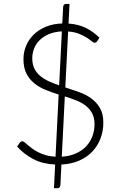

<svg xmlns="http://www.w3.org/2000/svg" viewBox="-20 -834 620 982"><path d="M262 7.5Q198 4.5 150.8 -20Q103.5 -44.5 67.5 -84.5L81 -104Q87 -111.5 95 -111.5Q99.5 -111.5 106 -106Q112.5 -100.5 122 -92.2Q131.5 -84 144.5 -74.2Q157.5 -64.5 174.8 -55.8Q192 -47 214 -40.5Q236 -34 264 -32.5L280 -350.5Q246 -361 213.8 -374Q181.5 -387 156.2 -407.2Q131 -427.5 115.5 -457.2Q100 -487 100 -532Q100 -567 113.2 -599.2Q126.5 -631.5 151.8 -656.5Q177 -681.5 214 -697Q251 -712.5 298.5 -714L303 -798Q303 -805 307 -809.5Q311 -814 317.5 -814H335.5L330.5 -713.5Q381 -710 419 -691.2Q457 -672.5 488.5 -641L477.5 -624Q472.5 -615.5 464 -615.5Q458 -615.5 448.2 -623.8Q438.5 -632 422.8 -642Q407 -652 384 -661.2Q361 -670.5 328.5 -673L314 -387Q349.5 -375.5 384.5 -363Q419.5 -350.5 447 -330.5Q474.5 -310.5 491.5 -281Q508.5 -251.5 508.5 -206.5Q508.5 -163.5 494 -125.5Q479.5 -87.5 452.2 -58.8Q425 -30 385 -12.5Q345 5 294 7.5L289 113Q288.5 119.5 284.8 124Q281 128.5 274 128.5H256ZM463.5 -199Q463.5 -232 451 -255Q438.5 -278 417.5 -294Q396.5 -310 369 -320.8Q341.5 -331.5 311.5 -341L296 -32.5Q336 -35 367.2 -48.8Q398.5 -62.5 419.8 -84.8Q441 -107 452.2 -136.2Q463.5 -165.5 463.5 -199ZM145 -536Q145 -505 156 -483Q167 -461 186 -445.2Q205 -429.5 229.8 -418.2Q254.5 -407 282.5 -397.5L296.5 -673.5Q258.5 -671.5 230.2 -659.5Q202 -647.5 183 -628.8Q164 -610 154.5 -586Q145 -562 145 -536Z"/></svg>

Font: Lato Light
Style: Regular
Weight: 300
Designer: Lukasz Dziedzic
Foundry: tyPoland Lukasz Dziedzic
Version: Version 2.007; 2014-02-27